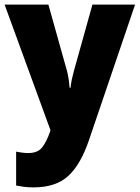

<svg xmlns="http://www.w3.org/2000/svg" viewBox="-20 -666 606 833"><path d="M0 -646H190L271 -357Q275 -341 278 -321Q281 -301 282 -285H286Q288 -304 291.5 -321Q295 -338 300 -356L381 -646H566L366 -58Q330 48 276 97.5Q222 147 125 147Q102 147 83.5 144.5Q65 142 50 139V-8Q61 -6 74.5 -4Q88 -2 102 -2Q143 -2 162 -25.5Q181 -49 197 -94L199 -101Z"/></svg>

Font: Noto Sans Telugu UI SemiCondensed Black
Style: Regular
Weight: 900
Width: 4
Designer: Jelle Bosma - Monotype Design Team
Foundry: Monotype Imaging Inc.
Version: Version 2.005; ttfautohint (v1.8.4.7-5d5b)